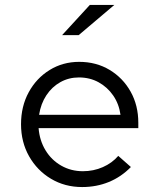

<svg xmlns="http://www.w3.org/2000/svg" viewBox="-20 -746 640 776"><path d="M312 10Q242 10 186 -23.5Q130 -57 97.5 -114.5Q65 -172 65 -244Q65 -316 96 -373Q127 -430 180.5 -463Q234 -496 300 -496Q369 -496 423 -463.5Q477 -431 508 -375.5Q539 -320 539 -250V-228H136Q140 -178 164 -138.5Q188 -99 227.5 -76.5Q267 -54 315 -54Q358 -54 395.5 -70.5Q433 -87 458 -116L509 -71Q470 -31 420 -10.5Q370 10 312 10ZM138 -282H467Q461 -326 437.5 -360Q414 -394 378.5 -413.5Q343 -433 299 -433Q258 -433 224 -414Q190 -395 167.5 -361Q145 -327 138 -282ZM231 -604 343 -726H442L298 -604Z"/></svg>

Font: Red Hat Mono VF Light
Style: Regular
Weight: 300
Monospace: yes
Designer: Pentagram, MCKL
Foundry: Pentagram, MCKL
Version: Version 1.023